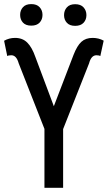

<svg xmlns="http://www.w3.org/2000/svg" viewBox="-24 -898 516 918"><path d="M233.4 -390.1 145 -626C134.3 -656.6 121.4 -679.4 106.4 -694.3C91.5 -709.3 71.9 -716.8 47.9 -716.8C29 -716.8 11.6 -712.2 -4.4 -703.1L10.7 -629.9C14.3 -632.5 20.8 -633.8 30.3 -633.8C46.5 -633.8 58.3 -620.9 65.4 -595.2L188.5 -281.7V0H277.8V-280.8L401.9 -595.2C408.7 -620.9 420.4 -633.8 437 -633.8C445.8 -633.8 452 -632.5 455.6 -629.9L471.7 -703.6C455.7 -712.4 438.2 -716.8 418.9 -716.8C396.8 -716.8 378.9 -710.6 365.2 -698.2C351.6 -685.9 339 -665 327.6 -635.7ZM72.3 -826.7C72.3 -812 76.7 -799.8 85.7 -790C94.6 -780.3 107.9 -775.4 125.5 -775.4C143.1 -775.4 156.4 -780.3 165.5 -790C174.6 -799.8 179.2 -812 179.2 -826.7C179.2 -841.3 174.6 -853.6 165.5 -863.5C156.4 -873.5 143.1 -878.4 125.5 -878.4C107.9 -878.4 94.6 -873.5 85.7 -863.5C76.7 -853.6 72.3 -841.3 72.3 -826.7ZM282.2 -825.7C282.2 -811 286.7 -798.8 295.7 -789.1C304.6 -779.3 317.9 -774.4 335.4 -774.4C353 -774.4 366.4 -779.3 375.5 -789.1C384.6 -798.8 389.2 -811 389.2 -825.7C389.2 -840.3 384.6 -852.7 375.5 -862.8C366.4 -872.9 353 -877.9 335.4 -877.9C317.9 -877.9 304.6 -872.9 295.7 -862.8C286.7 -852.7 282.2 -840.3 282.2 -825.7Z"/></svg>

Font: Roboto Condensed
Style: Regular
Weight: 400
Designer: Google
Version: Version 2.134; 2016